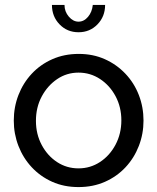

<svg xmlns="http://www.w3.org/2000/svg" viewBox="-20 -750 639 780"><path d="M299 10Q240 10 192 -11.5Q144 -33 109 -70.5Q74 -108 55 -157Q36 -206 36 -260Q36 -315 55 -364Q74 -413 109 -450.5Q144 -488 192.5 -509.5Q241 -531 300 -531Q358 -531 406 -509.5Q454 -488 489.5 -450.5Q525 -413 544 -364Q563 -315 563 -260Q563 -206 544 -157Q525 -108 490 -70.5Q455 -33 406.5 -11.5Q358 10 299 10ZM126 -259Q126 -205 149.5 -161Q173 -117 212 -91.5Q251 -66 299 -66Q347 -66 386.5 -92Q426 -118 449.5 -162.5Q473 -207 473 -261Q473 -315 449.5 -359Q426 -403 386.5 -429Q347 -455 299 -455Q251 -455 212 -428.5Q173 -402 149.5 -358Q126 -314 126 -259ZM299 -662Q321 -662 337.5 -681.5Q354 -701 357 -730H407Q407 -683 376 -651Q345 -619 299 -619Q253 -619 222 -651Q191 -683 191 -730H242Q242 -703 259.5 -682.5Q277 -662 299 -662Z"/></svg>

Font: Raleway Thin Medium
Style: Regular
Weight: 500
Version: Version 4.026